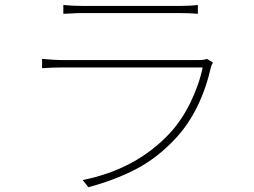

<svg xmlns="http://www.w3.org/2000/svg" viewBox="-20 -742 1040 786"><path d="M827.1 -501 851.6 -486.3Q844.7 -472.7 843.8 -467.8Q802.7 -288.1 700.2 -176.8Q625 -95.7 538.1 -50.3Q451.2 -4.9 341.8 24.4L318.4 -4.9Q537.1 -48.8 674.8 -196.3Q723.6 -249 759.3 -321.8Q794.9 -394.5 809.6 -465.8H231.4Q197.3 -465.8 152.3 -462.9V-501Q203.1 -496.1 231.4 -496.1H790Q817.4 -496.1 827.1 -501ZM239.3 -685.5V-721.7Q273.4 -717.8 314.5 -717.8H716.8Q761.7 -717.8 790 -721.7V-685.5Q757.8 -688.5 715.8 -688.5H314.5Q301.8 -688.5 289.6 -688Q277.3 -687.5 262.7 -686.5Q248 -685.5 239.3 -685.5Z"/></svg>

Font: GenEi Gothic M ExtraLight
Style: Regular
Weight: 200
Designer: o_tamon (Modified); [Source Han Sans]
Ryoko NISHIZUKA  (kana & ideographs); Paul D. Hunt (Latin, Greek & Cyrillic); Wenl
Version: Version 1.1a;Original Version 1.004